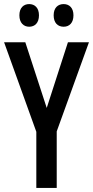

<svg xmlns="http://www.w3.org/2000/svg" viewBox="-20 -921 456 941"><path d="M75 -846C75 -809 96 -790 123 -790C151 -790 171 -809 171 -846C171 -882 151 -901 123 -901C96 -901 75 -883 75 -846ZM243 -846C243 -809 263 -790 292 -790C320 -790 340 -809 340 -846C340 -882 320 -901 292 -901C264 -901 243 -883 243 -846ZM209 -392 104 -714H0L158 -275V0H258V-277L416 -714H313Z"/></svg>

Font: Noto Sans Arabic ExtCond Med
Style: Regular
Weight: 500
Width: 2
Designer: Monotype Design Team, Nadine Chahine, Nizar Qandah and Khaled Hosny
Foundry: Monotype Imaging Inc.
Version: Version 2.012